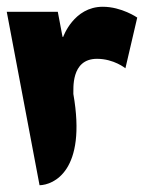

<svg xmlns="http://www.w3.org/2000/svg" viewBox="-63 -548 426 568"><path d="M54 0C95 -1 194 -42 154 -270C155 -282 145 -374 224 -374C274 -374 308 -346 308 -346L343 -496C343 -496 297 -528 241 -528C155 -528 124 -439 124 -439H122L108 -513H-43Z"/></svg>

Font: Poland Can Into
Style: Bold
Weight: 700
Foundry: Cannot Into Space Fonts
Version: Version 0.99